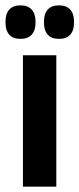

<svg xmlns="http://www.w3.org/2000/svg" viewBox="-28 -696 296 716"><path d="M57.5 0V-490H182V0ZM48 -551Q20.5 -551 6.5 -566.8Q-7.5 -582.5 -7.5 -611.5V-615.5Q-7.5 -644.5 6.5 -660.2Q20.5 -676 48 -676Q76 -676 90.2 -660.2Q104.5 -644.5 104.5 -615.5V-611.5Q104.5 -582.5 90.2 -566.8Q76 -551 48 -551ZM192 -551Q164 -551 150 -566.8Q136 -582.5 136 -611.5V-615.5Q136 -644.5 150 -660.2Q164 -676 192 -676Q220 -676 234 -660.2Q248 -644.5 248 -615.5V-611.5Q248 -582.5 234 -566.8Q220 -551 192 -551Z"/></svg>

Font: Anek Bangla
Style: Semi-bold
Weight: 600
Designer: Sulekha Rajkumar (Bangla), Yesha Goshar (Latin)
Foundry: Ek Type
Version: Version 1.002;March 21, 2022;FontCreator 13.0.0.2683 64-bit